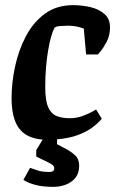

<svg xmlns="http://www.w3.org/2000/svg" viewBox="-20 -533 451 747"><path d="M97 120Q111 125 127.5 130.5Q144 136 173 136Q191 136 191 122Q191 115 186.5 110.5Q182 106 168 99L121 76V51L146 10Q82 5 53.5 -34.5Q25 -74 25 -151Q25 -210 38.5 -273.5Q52 -337 80.5 -391.5Q109 -446 154.5 -479.5Q200 -513 265 -513Q298 -513 331 -505.5Q364 -498 386 -479Q408 -460 408 -427Q408 -396 396 -372.5Q384 -349 372.5 -335Q361 -321 361 -321H315L306 -422Q306 -422 287.5 -427.5Q269 -433 241 -433Q230 -433 212 -431.5Q194 -430 191 -423Q184 -409 178 -387Q172 -365 167 -335.5Q162 -306 159 -270Q156 -234 156 -194Q156 -142 167.5 -116Q179 -90 200.5 -81.5Q222 -73 252 -73Q277 -73 300.5 -81.5Q324 -90 339 -98.5Q354 -107 354 -107L376 -71Q376 -71 366.5 -60.5Q357 -50 336.5 -35Q316 -20 282.5 -7.5Q249 5 202 9V28L236 46Q257 57 272.5 71.5Q288 86 288 112Q288 140 274 158Q260 176 237 185Q214 194 188 194Q148 194 120 187Q92 180 71 167Z"/></svg>

Font: Faustina VF Beta
Style: Italic
Weight: 400
Italic angle: -8°
Designer: Alfonso Garcia
Foundry: Omnibus-Type
Version: Version 1.006